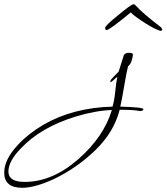

<svg xmlns="http://www.w3.org/2000/svg" viewBox="-481 -508 792 913"><path d="M91 -1Q201 2 201 11Q201 20 183 20Q159 14 88 14Q61 120 -27 205.5Q-115 291 -226 344Q-316 385 -375 385Q-461 385 -461 313Q-461 250 -395 180Q-347 128 -276 86Q-135 4 54 -1Q63 -31 67 -72.5Q71 -114 77 -143Q48 -117 45 -117Q44 -117 44 -122.5Q44 -128 60 -144L83 -167L108 -246Q114 -257 132.5 -257Q151 -257 151 -248Q151 -239 144 -216Q137 -199 128 -193Q121 -167 109.5 -98.5Q98 -30 91 -1ZM-381 197Q-441 258 -441 307.5Q-441 357 -364 357Q-233 357 -110.5 250.5Q12 144 51 15Q-28 18 -120 46Q-287 97 -381 197ZM26 -365Q19 -365 19 -375.5Q19 -386 80 -435Q142 -487 154 -488L160 -486Q198 -444 285 -378L291 -368L286 -361Q265 -363 211 -397Q157 -431 141 -449Q39 -365 26 -365Z"/></svg>

Font: Ruthie
Style: Regular
Weight: 400
Designer: Robert E. Leuschke
Foundry: Robert E. Leuschke
Version: Version 1.003